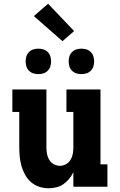

<svg xmlns="http://www.w3.org/2000/svg" viewBox="-20 -998 640 1026"><path d="M239 8Q214 8 189.5 0Q165 -8 146 -24.5Q127 -41 114.5 -63.5Q102 -86 95 -110Q88 -134 85.5 -159.5Q83 -185 83 -210V-400H46V-520H228V-210Q228 -193 231 -176Q234 -159 243 -144Q252 -129 267.5 -120.5Q283 -112 300 -112Q317 -112 332.5 -120.5Q348 -129 357 -144Q366 -159 369 -176Q372 -193 372 -210V-400H335V-520H517V-120H554V0H372V-78Q363 -59 349.5 -42.5Q336 -26 319 -14Q302 -2 281 3Q260 8 239 8ZM415 -602Q401 -602 388 -606Q375 -610 365 -620Q355 -630 351 -643Q347 -656 347 -670Q347 -684 351 -697Q355 -710 365 -720Q375 -730 388 -734Q401 -738 415 -738Q429 -738 442 -734Q455 -730 465 -720Q475 -710 479 -697Q483 -684 483 -670Q483 -656 479 -643Q475 -630 465 -620Q455 -610 442 -606Q429 -602 415 -602ZM185 -602Q171 -602 158 -606Q145 -610 135 -620Q125 -630 121 -643Q117 -656 117 -670Q117 -684 121 -697Q125 -710 135 -720Q145 -730 158 -734Q171 -738 185 -738Q199 -738 212 -734Q225 -730 235 -720Q245 -710 249 -697Q253 -684 253 -670Q253 -656 249 -643Q245 -630 235 -620Q225 -610 212 -606Q199 -602 185 -602ZM314 -778 161 -912 237 -978 376 -832Z"/></svg>

Font: Iosevka Etoile Heavy
Style: Regular
Weight: 900
Designer: Belleve Invis
Foundry: Belleve Invis
Version: Version 22.1.2; ttfautohint (v1.8.4)